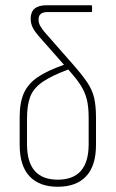

<svg xmlns="http://www.w3.org/2000/svg" viewBox="-20 -704 441 732"><path d="M200 8Q130 8 92.5 -32Q55 -72 55 -152V-258Q55 -313 71 -349Q87 -385 124 -410Q161 -435 224 -457L127 -567Q113 -583 105 -598.5Q97 -614 97 -633Q97 -684 158 -684H327Q331 -684 331 -679V-662Q331 -658 327 -658H161Q127 -658 127 -630Q127 -616 133.5 -605Q140 -594 148 -584L256 -461Q293 -419 312.5 -390Q332 -361 339 -330.5Q346 -300 346 -255V-152Q346 -72 308.5 -32Q271 8 200 8ZM83 -154Q83 -19 200 -19Q318 -19 318 -154V-255Q318 -297 311 -325Q304 -353 287.5 -379Q271 -405 240 -439Q176 -415 142 -391.5Q108 -368 95.5 -336Q83 -304 83 -252Z"/></svg>

Font: Sofia Sans Cond ExtraLight
Style: Regular
Weight: 200
Width: 3
Designer: Botio Nikoltchev, Ani Petrova
Foundry: lettersoup
Version: Version 4.100; ttfautohint (v1.8.3)